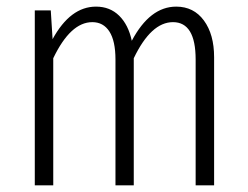

<svg xmlns="http://www.w3.org/2000/svg" viewBox="-20 -554 740 574"><path d="M506.8 -534.2Q559.1 -534.2 589.6 -492.7Q620.1 -451.2 620.1 -382.8V0H564.9V-376Q564.9 -487.8 497.1 -487.8Q431.6 -487.8 379.9 -379.9V0H325.2V-376Q325.2 -431.6 307.1 -459.7Q289.1 -487.8 255.9 -487.8Q190.9 -487.8 139.2 -379.9V0H84V-522.9H131.8L137.2 -437Q190.4 -534.2 267.1 -534.2Q308.6 -534.2 336.2 -507.1Q363.8 -480 374 -432.1Q428.2 -534.2 506.8 -534.2Z"/></svg>

Font: Fira Sans Compressed Light
Style: Regular
Weight: 300
Width: 1
Designer: Carrois Corporate & Edenspiekermann AG
Foundry: Carrois Corporate GbR & Edenspiekermann AG
Version: Version 4.203;PS 004.203;hotconv 1.0.88;makeotf.lib2.5.64775